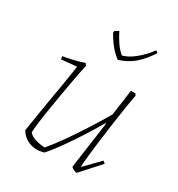

<svg xmlns="http://www.w3.org/2000/svg" viewBox="-163 -778 828 893"><g transform="rotate(30 251.0 -332.0)"><path d="M165 6Q136 6 111 -8.5Q86 -23 74 -46Q76 -57 80.5 -86.5Q85 -116 91.5 -156Q98 -196 105.5 -239Q113 -282 119.5 -321Q126 -360 130 -387Q134 -414 135 -422L54 -414Q51 -420 51 -430Q71 -433 102 -440Q133 -447 161 -457L169 -446Q161 -411 152.5 -365Q144 -319 135.5 -270Q127 -221 120 -176.5Q113 -132 109 -98.5Q105 -65 105 -52Q118 -36 143 -29Q168 -22 192 -21Q219 -52 254 -101.5Q289 -151 324.5 -206.5Q360 -262 389 -312L408 -450H432L438 -441Q433 -417 426 -372.5Q419 -328 411.5 -275Q404 -222 397.5 -171Q391 -120 387 -81Q383 -42 383 -26L460 -105L472 -95L380 7Q374 7 364 2.5Q354 -2 349 -8L383 -251V-264Q357 -219 325 -169Q293 -119 261 -74Q229 -29 203 0Q194 2 184.5 4Q175 6 165 6ZM283 -544Q253 -567 234.5 -591.5Q216 -616 201 -642L202 -652L222 -664Q234 -640 250 -615.5Q266 -591 289 -571Q321 -579 355.5 -607.5Q390 -636 415 -671Q417 -671 421.5 -668.5Q426 -666 427 -663Q399 -619 365 -589Q331 -559 283 -544Z"/></g></svg>

Font: Labrada ExtraLight
Style: Italic
Weight: 200
Italic angle: -7°
Designer: Mercedes Jáuregui
Foundry: Omnibus-Type Team
Version: Version 1.000; ttfautohint (v1.8.4.7-5d5b)